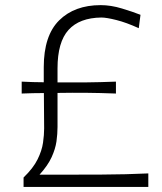

<svg xmlns="http://www.w3.org/2000/svg" viewBox="-20 -736 638 756"><path d="M72.8 0H564V-53.2Q519 -51.3 474.6 -50Q430.2 -48.8 378.7 -48.6Q327.1 -48.3 259.8 -48.3H135.7Q168.5 -84.5 183.3 -117.2Q198.2 -149.9 202.4 -179.4Q206.5 -209 206.5 -236.3V-370.1Q265.6 -371.1 318.8 -370.6Q372.1 -370.1 436.5 -367.7V-414.6Q372.1 -412.1 319.1 -411.6Q266.1 -411.1 206.5 -411.6V-466.8Q206.5 -570.3 249.8 -618.2Q293 -666 379.4 -667Q398.9 -667 438 -657.2Q477.1 -647.5 526.4 -625L533.2 -677.7Q503.4 -689.5 460 -702.6Q416.5 -715.8 376.5 -715.8Q273.4 -715.8 212.9 -655.8Q152.3 -595.7 152.3 -471.2V-412.1Q131.3 -412.1 109.6 -412.8Q87.9 -413.6 65.4 -414.6V-367.7Q87.9 -368.7 109.9 -369.1Q131.8 -369.6 152.8 -369.6L153.8 -230Q153.8 -205.1 149.4 -174.1Q145 -143.1 127.9 -108.4Q110.8 -73.7 72.8 -37.1Z"/></svg>

Font: Pinar-VF
Style: Regular
Weight: 300
Designer: Amin Abedi
Version: Version 3.0